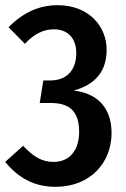

<svg xmlns="http://www.w3.org/2000/svg" viewBox="-20 -705 484 740"><path d="M202 -685C130 -685 68 -656 13 -600L76 -536C110 -573 146 -592 188 -592C240 -592 274 -559 274 -500C274 -431 233 -395 175 -395H147L133 -308H176C245 -308 285 -279 285 -197C285 -122 245 -81 187 -81C141 -81 109 -101 69 -143L0 -81C51 -19 112 15 194 15C331 15 410 -81 410 -192C410 -295 350 -346 264 -356C348 -379 391 -431 391 -513C391 -605 321 -685 202 -685Z"/></svg>

Font: Fira Sans Condensed Medium
Style: Regular
Weight: 500
Width: 3
Designer: Carrois Corporate & Edenspiekermann AG
Foundry: Carrois Corporate GbR & Edenspiekermann AG
Version: Version 4.202;PS 004.202;hotconv 1.0.88;makeotf.lib2.5.64775